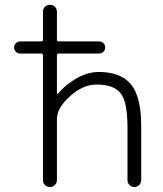

<svg xmlns="http://www.w3.org/2000/svg" viewBox="-20 -793 672 792"><path d="M62.5 -572.3Q52.7 -572.3 45.4 -579.6Q38.1 -586.9 38.1 -597.2Q38.1 -607.4 45.4 -614.7Q52.7 -622.1 62.5 -622.1H150.4Q157.2 -622.1 157.2 -628.9V-744.1Q157.2 -756.8 165.5 -765.1Q173.8 -773.4 186 -773.4Q198.2 -773.4 206.5 -765.1Q214.8 -756.8 214.8 -744.1V-628.9Q214.8 -622.1 222.7 -622.1H388.7Q399.4 -622.1 406.7 -614.7Q414.1 -607.4 414.1 -597.2Q414.1 -586.9 406.7 -579.6Q399.4 -572.3 388.7 -572.3H222.7Q214.8 -572.3 214.8 -564.5V-408.2Q214.8 -407.2 216.8 -406.2Q218.8 -405.3 219.7 -407.2Q248 -441.4 289.1 -465.8Q337.9 -496.1 387.7 -496.1Q478.5 -496.1 520.5 -444.8Q562.5 -393.6 562.5 -273.4V-49.8Q562.5 -38.1 554.2 -29.8Q545.9 -21.5 534.2 -21.5Q522.5 -21.5 514.2 -29.8Q505.9 -38.1 505.9 -49.8V-266.6Q505.9 -374 477.1 -409.2Q448.2 -444.3 377.9 -444.3Q322.3 -444.3 268.6 -396Q214.8 -347.7 214.8 -300.8V-50.8Q214.8 -38.1 206.5 -29.8Q198.2 -21.5 186 -21.5Q173.8 -21.5 165.5 -29.8Q157.2 -38.1 157.2 -50.8V-564.5Q157.2 -572.3 150.4 -572.3Z"/></svg>

Font: Gen Jyuu Gothic P Light
Style: Regular
Weight: 200
Designer: [Source Han Sans]
Ryoko NISHIZUKA  (kana & ideographs); Paul D. Hunt (Latin, Greek & Cyrillic); Wenlong ZHANG  (bopomofo
Version: Version 1.002.20150607